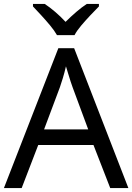

<svg xmlns="http://www.w3.org/2000/svg" viewBox="-20 -964 679 984"><path d="M545 0 459 -221H176L91 0H0L279 -717H360L638 0ZM432 -301 352 -517Q349 -525 342 -546Q335 -567 328.5 -589.5Q322 -612 318 -624Q311 -593 302 -563.5Q293 -534 287 -517L206 -301ZM272 -784Q259 -807 237 -833.5Q215 -860 191 -886Q167 -912 149 -931V-944H209Q235 -927 263 -903Q291 -879 316 -852Q343 -879 371 -903Q399 -927 425 -944H487V-931Q468 -912 443.5 -886Q419 -860 396.5 -833.5Q374 -807 362 -784Z"/></svg>

Font: Noto IKEA Latin
Style: Regular
Weight: 400
Designer: Monotype Design Team
Foundry: Monotype Imaging Inc.
Version: Version 1.0